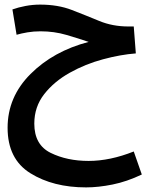

<svg xmlns="http://www.w3.org/2000/svg" viewBox="-20 -543 664 834"><path d="M596 215 561 115Q458 156 365 156Q271 156 200 121Q129 86 129 -6Q129 -79 172 -134Q215 -189 283 -227Q351 -265 427.5 -285.5Q504 -306 570 -311L561 -428H538Q469 -428 411 -452Q353 -476 292.5 -499.5Q232 -523 154 -523Q122 -523 90.5 -517Q59 -511 34 -502L52 -392Q73 -398 99.5 -402.5Q126 -407 156 -407Q215 -407 268 -391.5Q321 -376 365 -361Q212 -321 112.5 -221.5Q13 -122 13 12Q13 148 112 209.5Q211 271 354 271Q407 271 469 258.5Q531 246 596 215Z"/></svg>

Font: Noto Sans Arabic UI SemiCondensed Semi
Style: Regular
Weight: 600
Width: 4
Designer: Nadine Chahine - Monotype Design Team
Foundry: Monotype Imaging Inc.
Version: Version 1.900